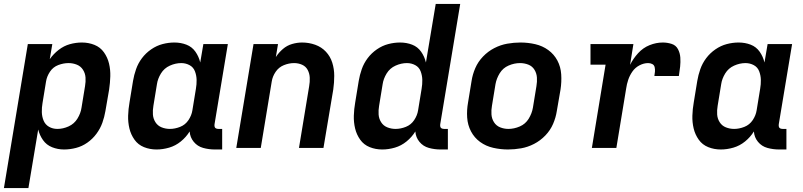

<svg xmlns="http://www.w3.org/2000/svg" viewBox="-45 -755 4097 980"><path d="M-25 205H100L150 -94Q157 -65 174.5 -40Q192 -15 221 -3.5Q250 8 282 8Q312 8 343 0Q374 -8 401 -27Q428 -46 447.5 -72.5Q467 -99 477.5 -128.5Q488 -158 493 -188L512 -298Q517 -332 518 -365.5Q519 -399 511.5 -430.5Q504 -462 485.5 -488Q467 -514 437 -526Q407 -538 373 -538Q342 -538 311.5 -529.5Q281 -521 254.5 -500.5Q228 -480 209 -453L222 -530H97ZM248 -97Q224 -97 205 -108Q186 -119 177.5 -139.5Q169 -160 168.5 -183Q168 -206 172 -229L190 -339Q194 -365 210 -389Q226 -413 252.5 -423Q279 -433 305 -433Q327 -433 347 -425Q367 -417 378.5 -399Q390 -381 391.5 -359.5Q393 -338 389 -315L371 -205Q367 -177 350.5 -150Q334 -123 305.5 -110Q277 -97 248 -97Z M754 8Q786 8 818.5 -1.5Q851 -11 878 -33Q905 -55 923 -84Q925 -54 944 -31Q963 -8 992 0Q1021 8 1052 8H1089V-97H1070Q1063 -97 1057.5 -99.5Q1052 -102 1050.5 -108Q1049 -114 1050 -121L1118 -530H993L977 -436Q970 -466 952.5 -491Q935 -516 906.5 -527Q878 -538 845 -538Q815 -538 784.5 -530Q754 -522 726.5 -503Q699 -484 679.5 -458Q660 -432 649.5 -402Q639 -372 634 -342L616 -232Q610 -198 609 -164.5Q608 -131 615.5 -99.5Q623 -68 641.5 -42Q660 -16 690 -4Q720 8 754 8ZM822 -97Q800 -97 780 -105Q760 -113 748.5 -131Q737 -149 735.5 -170.5Q734 -192 738 -215L756 -325Q760 -353 776.5 -380Q793 -407 822 -420Q851 -433 880 -433Q903 -433 922.5 -422.5Q942 -412 950 -391Q958 -370 958.5 -347.5Q959 -325 955 -302L937 -192Q933 -166 917 -142Q901 -118 874.5 -107.5Q848 -97 822 -97Z M1161 0H1286L1342 -339Q1346 -365 1362 -388.5Q1378 -412 1404 -422.5Q1430 -433 1456 -433Q1478 -433 1497 -424.5Q1516 -416 1525.5 -398Q1535 -380 1536 -358.5Q1537 -337 1533 -315L1481 0H1606L1656 -298Q1661 -333 1661 -368Q1661 -403 1651 -435Q1641 -467 1618.5 -491Q1596 -515 1564 -526.5Q1532 -538 1497 -538Q1472 -538 1446 -530.5Q1420 -523 1399 -505Q1378 -487 1363 -464L1374 -530H1249Z M1906 8Q1938 8 1970.5 -1.5Q2003 -11 2030 -33Q2057 -55 2075 -84Q2077 -54 2096 -31Q2115 -8 2144 0Q2173 8 2204 8H2241V-97H2222Q2215 -97 2209.5 -99.5Q2204 -102 2202.5 -108Q2201 -114 2202 -121L2304 -735H2179L2129 -436Q2122 -466 2104.5 -491Q2087 -516 2058.5 -527Q2030 -538 1997 -538Q1967 -538 1936.5 -530Q1906 -522 1878.5 -503Q1851 -484 1831.5 -458Q1812 -432 1801.5 -402Q1791 -372 1786 -342L1768 -232Q1762 -198 1761 -164.5Q1760 -131 1767.5 -99.5Q1775 -68 1793.5 -42Q1812 -16 1842 -4Q1872 8 1906 8ZM1974 -97Q1952 -97 1932 -105Q1912 -113 1900.5 -131Q1889 -149 1887.5 -170.5Q1886 -192 1890 -215L1908 -325Q1912 -353 1928.5 -380Q1945 -407 1974 -420Q2003 -433 2032 -433Q2055 -433 2074.5 -422.5Q2094 -412 2102 -391Q2110 -370 2110.5 -347.5Q2111 -325 2107 -302L2089 -192Q2085 -166 2069 -142Q2053 -118 2026.5 -107.5Q2000 -97 1974 -97Z M2548 8Q2581 8 2615 2Q2649 -4 2681 -20.5Q2713 -37 2738.5 -63.5Q2764 -90 2778 -122.5Q2792 -155 2797 -188L2816 -298Q2822 -337 2819.5 -375.5Q2817 -414 2800 -446Q2783 -478 2753.5 -499.5Q2724 -521 2687 -529.5Q2650 -538 2611 -538Q2578 -538 2544 -532Q2510 -526 2478 -509.5Q2446 -493 2420.5 -466.5Q2395 -440 2381 -407.5Q2367 -375 2362 -342L2344 -232Q2337 -193 2339.5 -155Q2342 -117 2359 -84.5Q2376 -52 2405.5 -30.5Q2435 -9 2472.5 -0.5Q2510 8 2548 8ZM2550 -97Q2528 -97 2508 -105Q2488 -113 2476.5 -131Q2465 -149 2463.5 -171Q2462 -193 2466 -215L2484 -325Q2489 -354 2505.5 -381Q2522 -408 2551 -420.5Q2580 -433 2609 -433Q2632 -433 2652 -425Q2672 -417 2683 -399Q2694 -381 2695.5 -359.5Q2697 -338 2693 -315L2675 -205Q2670 -176 2653.5 -149Q2637 -122 2608 -109.5Q2579 -97 2550 -97Z M2976 0H3101L3151 -303Q3154 -325 3161.5 -347.5Q3169 -370 3183 -390Q3197 -410 3219 -421.5Q3241 -433 3263 -433Q3275 -433 3284.5 -428Q3294 -423 3296.5 -412Q3299 -401 3298 -389.5Q3297 -378 3295 -367H3420Q3424 -391 3426.5 -414.5Q3429 -438 3427.5 -461Q3426 -484 3415.5 -504Q3405 -524 3383 -531Q3361 -538 3338 -538Q3304 -538 3270.5 -524.5Q3237 -511 3212 -483.5Q3187 -456 3171 -424L3188 -530H2969V-425H3046Z M3634 8Q3666 8 3698.5 -1.5Q3731 -11 3758 -33Q3785 -55 3803 -84Q3805 -54 3824 -31Q3843 -8 3872 0Q3901 8 3932 8H3969V-97H3950Q3943 -97 3937.5 -99.5Q3932 -102 3930.5 -108Q3929 -114 3930 -121L3998 -530H3873L3857 -436Q3850 -466 3832.5 -491Q3815 -516 3786.5 -527Q3758 -538 3725 -538Q3695 -538 3664.5 -530Q3634 -522 3606.5 -503Q3579 -484 3559.5 -458Q3540 -432 3529.5 -402Q3519 -372 3514 -342L3496 -232Q3490 -198 3489 -164.5Q3488 -131 3495.5 -99.5Q3503 -68 3521.5 -42Q3540 -16 3570 -4Q3600 8 3634 8ZM3702 -97Q3680 -97 3660 -105Q3640 -113 3628.5 -131Q3617 -149 3615.5 -170.5Q3614 -192 3618 -215L3636 -325Q3640 -353 3656.5 -380Q3673 -407 3702 -420Q3731 -433 3760 -433Q3783 -433 3802.5 -422.5Q3822 -412 3830 -391Q3838 -370 3838.5 -347.5Q3839 -325 3835 -302L3817 -192Q3813 -166 3797 -142Q3781 -118 3754.5 -107.5Q3728 -97 3702 -97Z"/></svg>

Font: Iosevka Sparkle
Style: Bold Italic
Weight: 700
Italic angle: -9°
Designer: Belleve Invis
Foundry: Belleve Invis
Version: Version 4.5.0; ttfautohint (v1.8.3)